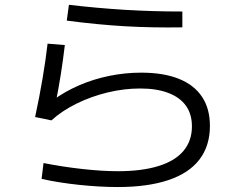

<svg xmlns="http://www.w3.org/2000/svg" viewBox="-20 -752 978 782"><path d="M302.7 1C358.7 6.8 411.1 9.8 460 9.8C541.3 9.8 610 0.3 666 -18.6C722 -37.4 764.2 -65.4 792.5 -102.5C820.8 -139.6 835 -185.2 835 -239.3C835 -286.1 824.2 -325.7 802.7 -357.9C781.2 -390.1 749.7 -414.6 708 -431.2C666.3 -447.8 615.2 -456.1 554.7 -456.1C511.1 -456.1 467.8 -451.7 424.8 -442.9C381.8 -434.1 340.8 -421.2 301.8 -404.3C262.7 -387.4 226.9 -366.9 194.3 -342.8L205.1 -324.2C221.4 -404.3 234.4 -485.7 244.1 -568.4L173.8 -574.2C168.6 -529.3 161.8 -481.9 153.3 -432.1C144.9 -382.3 134.8 -330.1 123 -275.4L189.5 -261.7C218.1 -287.8 252.3 -310.5 292 -330.1C331.7 -349.6 373.9 -364.7 418.5 -375.5C463.1 -386.2 507.2 -391.6 550.8 -391.6C595.7 -391.6 634 -385.6 665.5 -373.5C697.1 -361.5 721 -344.1 737.3 -321.3C753.6 -298.5 761.7 -270.5 761.7 -237.3C761.7 -198.2 750.3 -165 727.5 -137.7C704.8 -110.4 670.7 -89.7 625.5 -75.7C580.2 -61.7 525.1 -54.7 460 -54.7C417.6 -54.7 370 -57.6 316.9 -63.5C263.8 -69.3 210.6 -77.5 157.2 -87.9L149.4 -23.4C195.6 -13 246.7 -4.9 302.7 1ZM489.7 -645C563.6 -640.8 641.3 -639.3 722.7 -640.6V-705.1C642.6 -705.1 564.9 -707.4 489.7 -711.9C414.6 -716.5 338.2 -723.3 260.7 -732.4L252 -668C336.6 -656.9 415.9 -649.3 489.7 -645Z"/></svg>

Font: Pretendard Variable
Style: Regular
Weight: 400
Designer: Base glyphs from Inter by Rasmus Andersson; Hangeul glyphs from Noto Sans CJK(Source Han Sans) by Jang Soo-young and Kan
Foundry: Kil Hyung-jin
Version: Version 1.309;Glyphs 3.2 (3225)